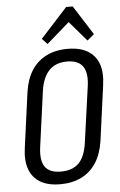

<svg xmlns="http://www.w3.org/2000/svg" viewBox="-62 -973 639 1024"><g transform="rotate(-5 258.0 -461.5)"><path d="M219 8Q154 8 112.5 -16.5Q71 -41 54 -88Q37 -135 47 -203L87 -497Q97 -566 127 -612.5Q157 -659 206 -683.5Q255 -708 319 -708Q385 -708 426.5 -683.5Q468 -659 485 -612.5Q502 -566 492 -497L452 -203Q442 -135 412 -88Q382 -41 333 -16.5Q284 8 219 8ZM228 -59Q290 -59 324 -93Q358 -127 368 -200L410 -500Q420 -571 395.5 -606Q371 -641 311 -641Q251 -641 216 -605.5Q181 -570 170 -500L129 -200Q119 -128 143 -93.5Q167 -59 228 -59ZM188 -773 332 -931H367L467 -774L430 -743L324 -866H357L216 -743Z"/></g></svg>

Font: Pathway Extreme Condensed
Style: Italic
Weight: 400
Width: 3
Italic angle: -8°
Version: Version 1.001;gftools[0.9.26]